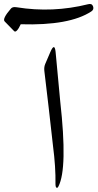

<svg xmlns="http://www.w3.org/2000/svg" viewBox="-159 -928 482 949"><path d="M89.4 -669.9Q110.4 -719.2 115.7 -672.4Q115.7 -672.4 138.7 -426.8Q175.8 -95.7 129.9 -6.8Q124 4.4 119.4 -1.2Q114.7 -6.8 115.2 -17.6Q116.7 -101.6 103 -206.5Q102.5 -210.9 81.5 -397L60.1 -578.1Q58.1 -596.7 64.5 -611.8ZM276.9 -907.2Q295.4 -912.1 301 -896.5Q306.6 -880.9 292.5 -871.6Q185.1 -800.8 -56.6 -808.1Q-65.4 -788.1 -74.5 -778.1Q-83.5 -768.1 -89.4 -774.4L-135.7 -821.8Q-149.4 -834.5 -104.5 -886.2Q-96.2 -895.5 -76.7 -892.1Q101.1 -863.3 276.9 -907.2Z"/></svg>

Font: Amiri Quran Colored
Style: Regular
Weight: 400
Designer: Khaled Hosny
Version: Version 000.111